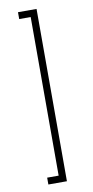

<svg xmlns="http://www.w3.org/2000/svg" viewBox="-89 -778 415 856"><g transform="rotate(-10 118.5 -350.0)"><path d="M58 40V9H110V-709H58V-740H142V40Z"/></g></svg>

Font: Raleway Thin ExtraLight
Style: Regular
Weight: 250
Version: Version 4.026